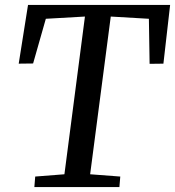

<svg xmlns="http://www.w3.org/2000/svg" viewBox="-20 -763 714 783"><path d="M120.1 0 123.6 -43 242.7 -52.3 326.4 -695.5 166.9 -686.4 115 -504.1 56.3 -503.4 94.3 -743H673.8L646.4 -503.4L590.1 -502.7L587.2 -686.4L431.7 -695.5L347.6 -52.3L470.5 -43L466.9 0Z"/></svg>

Font: Merriweather Light
Style: Italic
Weight: 300
Italic angle: -7.8°
Designer: Eben Sorkin
Foundry: Eben Sorkin
Version: Version 2.101